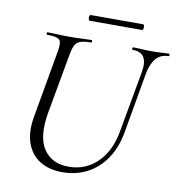

<svg xmlns="http://www.w3.org/2000/svg" viewBox="-83 -816 844 906"><g transform="rotate(10 338.5 -363.0)"><path d="M563 -517.8Q571.2 -566 556.2 -589.5Q541.2 -613 502.4 -613Q498.6 -613 498.8 -619Q499 -625 502.4 -625Q523 -625 544.5 -623.5Q566 -622 591.6 -622Q614.2 -622 635.7 -623.5Q657.2 -625 673.6 -625Q677.6 -625 677.4 -619Q677.2 -613 673.6 -613Q636.8 -613 614.5 -587.6Q592.2 -562.2 583.2 -514L532.6 -224.8Q519.2 -148.8 483.1 -95.6Q447 -42.4 393.8 -14.6Q340.6 13.2 275.4 13.2Q209.2 13.2 164.9 -15.6Q120.6 -44.4 103.2 -96.9Q85.8 -149.4 98.4 -221L155.6 -545.4Q163.6 -588.6 151.6 -600.8Q139.6 -613 91.8 -613Q88.6 -613 88.8 -619Q89 -625 91.6 -625Q114 -625 141 -623.5Q168 -622 196.6 -622Q229.2 -622 256.3 -623.5Q283.4 -625 303 -625Q306.6 -625 306.6 -619Q306.6 -613 303 -613Q270.2 -613 252.3 -606.8Q234.4 -600.6 226.1 -584.6Q217.8 -568.6 212.8 -539.6L161 -252.2Q140.4 -133.6 179.8 -75.5Q219.2 -17.4 299.4 -17.4Q381.2 -17.4 437.8 -73.5Q494.4 -129.6 510.6 -226.8ZM278.2 -713Q274.6 -713 272.9 -720.1Q271.2 -727.2 272.9 -733.8Q274.6 -740.4 278.2 -740.4H529.2Q533.8 -740.4 535.1 -733.8Q536.4 -727.2 535.1 -720.1Q533.8 -713 529.2 -713Z"/></g></svg>

Font: Cormorant Garamond Light
Style: Italic
Weight: 300
Italic angle: -10°
Designer: Christian Thalmann (Catharsis Fonts)
Foundry: Catharsis Fonts
Version: Version 4.001